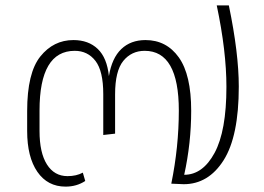

<svg xmlns="http://www.w3.org/2000/svg" viewBox="-20 -683 982 714"><path d="M868 -361Q868 -176 811.5 -87Q755 2 663 2Q653 2 617 0Q645 -137 645 -272Q645 -494 518 -494Q469 -494 438.5 -456.5Q408 -419 408 -332V-186L364 -181V-333Q364 -419 335 -456.5Q306 -494 258 -494Q127 -494 127 -272V-196Q127 -115 154.5 -71.5Q182 -28 231 -28Q264 -28 288 -41L297 -10Q265 11 224 11Q157 11 119 -44Q81 -99 81 -196V-270Q81 -412 130 -473Q179 -534 253 -534Q309 -534 343.5 -501Q378 -468 385 -400Q396 -467 431 -500.5Q466 -534 521 -534Q599 -534 645 -469.5Q691 -405 691 -271Q691 -151 665 -33Q734 -33 778 -114.5Q822 -196 822 -360Q822 -493 786 -663H831Q868 -485 868 -361Z"/></svg>

Font: FiraGO ExtraLight
Style: Regular
Weight: 200
Designer: bBox Type
Foundry: bBox Type GmbH
Version: Version 1.001